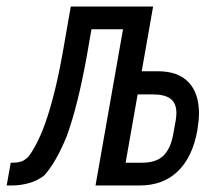

<svg xmlns="http://www.w3.org/2000/svg" viewBox="-48 -570 668 590"><path d="M-15 -70H-8.5Q19 -70 31.5 -82Q40.5 -86 59 -119.2Q77.5 -152.5 91.5 -193Q121 -276 144.5 -407L169.5 -550H422.5L387.5 -351H438Q499 -351 531.2 -317.5Q563.5 -284 563.5 -221.5Q563.5 -201 558.5 -170Q544 -88 498.8 -44Q453.5 0 381 0H245.5L330 -480H233L219 -399Q191.5 -246.5 157.5 -152.5Q124.5 -71.5 88.5 -31.5Q68.5 -15 41.5 -7.5Q14.5 0 -11 0H-27.5ZM484 -156 492 -200Q494 -211.5 494 -223Q494 -253 476 -266.5Q458 -280 420.5 -280H375L338 -70H388.5Q431.5 -70 453.8 -91.2Q476 -112.5 484 -156Z"/></svg>

Font: JuliaMono Italic
Style: Regular
Weight: 400
Italic angle: -9°
Monospace: yes
Designer: cormullion
Foundry: corm
Version: Version 0.049; ttfautohint (v1.8.4)